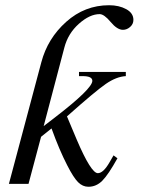

<svg xmlns="http://www.w3.org/2000/svg" viewBox="-20 -703 540 734"><path d="M14 0 138 -465Q162 -556 233 -619.5Q304 -683 397 -683Q435 -683 462.5 -668Q490 -653 490 -627Q490 -611 477.5 -600Q465 -589 450 -589Q428 -589 403 -619Q378 -649 361 -649Q323 -649 281.5 -612Q240 -575 226 -521L147 -221L190 -254Q333 -364 333 -394Q333 -412 296 -412H282V-428H461V-412Q425 -410 385 -382.5Q345 -355 236 -258L273 -170Q328 -41 354 -41Q375 -41 399 -83Q404 -91 414 -109L429 -98Q394 -35 371 -12Q348 11 318 11Q296 11 278.5 -6.5Q261 -24 237 -71Q207 -129 177 -212L137 -180L89 0Z"/></svg>

Font: STIX MathJax Latin
Style: Italic
Weight: 400
Italic angle: -16.33°
Designer: MicroPress Inc., with final additions and corrections provided by Coen Hoffman, Elsevier (retired)
Version: Version 1.1.1